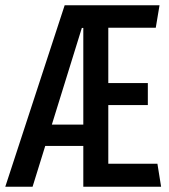

<svg xmlns="http://www.w3.org/2000/svg" viewBox="-20 -706 640 726"><path d="M0 0 224.5 -686H583.2L569 -601.2H389.5V-392H539V-308.8H389.5V-87H575.2L589.2 0H295V-600.5H289.5L103.2 0ZM115 -154.2V-234.8H345.2V-154.2Z"/></svg>

Font: Chivo Mono Medium
Style: Regular
Weight: 500
Monospace: yes
Designer: Hector Gatti
Foundry: Omnibus-Type
Version: Version 1.008